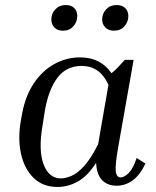

<svg xmlns="http://www.w3.org/2000/svg" viewBox="-20 -733 621 763"><path d="M444 5Q407 5 385.5 -17.5Q364 -40 362 -86Q328 -33 289 -11.5Q250 10 209 10Q150 10 113 -26.5Q76 -63 63 -124Q50 -185 64 -260L68 -282Q81 -352 114.5 -402Q148 -452 196 -478.5Q244 -505 298 -505Q340 -505 371.5 -488.5Q403 -472 423 -442Q437 -453 450 -467Q463 -481 476 -495H511L450 -150Q437 -76 440 -52Q443 -28 459 -28Q474 -28 491.5 -45.5Q509 -63 523 -105L558 -83Q536 -37 507 -16Q478 5 444 5ZM149 -234Q132 -134 153.5 -79Q175 -24 222 -24Q241 -24 265 -34.5Q289 -45 315.5 -74.5Q342 -104 370 -160L411 -396Q393 -435 366.5 -453Q340 -471 304 -471Q243 -471 207.5 -423Q172 -375 158 -291ZM230 -611Q209 -611 196.5 -623.5Q184 -636 184 -656Q184 -679 200 -696Q216 -713 241 -713Q263 -713 275 -701Q287 -689 287 -669Q287 -646 271.5 -628.5Q256 -611 230 -611ZM432 -611Q412 -611 399 -623.5Q386 -636 386 -656Q386 -679 402 -696Q418 -713 443 -713Q465 -713 477.5 -701Q490 -689 490 -669Q490 -646 474.5 -628.5Q459 -611 432 -611Z"/></svg>

Font: Inria Serif
Style: Italic
Weight: 400
Italic angle: -10°
Designer: Black Foundry Team
Foundry: Black Foundry
Version: Version 1.000; ttfautohint (v1.8.3)